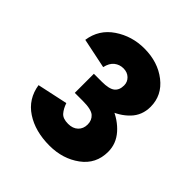

<svg xmlns="http://www.w3.org/2000/svg" viewBox="-131 -900 619 619"><g transform="rotate(45 179.0 -590.0)"><path d="M22.6 -483.8 126.8 -506.2Q133.4 -486.8 143.9 -474.8Q154.4 -462.8 178.2 -462.8Q199.4 -462.8 211.9 -474.7Q224.4 -486.6 224.4 -506.2Q224.4 -525.4 211.3 -537.1Q198.2 -548.8 159.2 -548.8H122.8V-617.6H154.6Q201 -617.6 242.1 -601.2Q283.2 -584.8 308.3 -556.1Q333.4 -527.4 333.4 -490.6Q333.4 -435 289.5 -402.8Q245.6 -370.6 185.4 -370.6Q120 -370.6 75.5 -399.9Q31 -429.2 22.6 -483.8ZM122.8 -635.8H159.2Q192.2 -635.8 205.3 -646.3Q218.4 -656.8 218.4 -678.2Q218.4 -694 207.1 -704.9Q195.8 -715.8 178 -715.8Q160.6 -715.8 147.2 -705.3Q133.8 -694.8 128.8 -672.2L25.8 -693.6Q33.8 -748 78.9 -778.4Q124 -808.8 180.2 -808.8Q242.2 -808.8 284.9 -775.4Q327.6 -742 327.6 -689.8Q327.6 -651.2 302.2 -624.7Q276.8 -598.2 237.3 -585.1Q197.8 -572 154.6 -572H122.8Z"/></g></svg>

Font: 寒蝉端黑体 Light
Style: Regular
Weight: 300
Designer: ChillDuanSans {Warren2060}; 
Source Han Sans {Ryoko NISHIZUKA 西塚涼子 (kana, bopomofo & ideographs); Paul D. Hunt (Latin, G
Foundry: ChillType&Adobe
Version: Version 1.300;Glyphs 3.3 (3306)